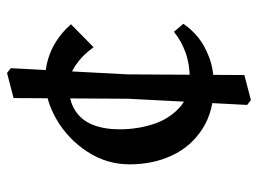

<svg xmlns="http://www.w3.org/2000/svg" viewBox="-116 -516 750 559"><g transform="rotate(-90 259.5 -237.0)"><path d="M60 -235Q60 -302 97 -358.5Q134 -415 191 -448Q248 -481 306 -481Q338 -481 366.5 -472.5Q395 -464 419.5 -448Q444 -432 464 -410L468 -406L401 -340Q400 -342 398 -344Q378 -372 349 -392Q320 -412 289 -412Q245 -412 216.5 -393.5Q188 -375 175 -342Q162 -309 162 -264Q162 -214 176.5 -168Q191 -122 224 -91Q257 -60 309 -60Q352 -60 386 -72.5Q420 -85 443 -104Q445 -105 446 -106L469 -79L468 -77Q453 -55 430 -36Q407 -17 371.5 -3.5Q336 10 289 10Q215 10 163.5 -23Q112 -56 86 -111.5Q60 -167 60 -235ZM233 107 251 -239 253 -573 326 -592 340 -581 322 -242 320 99 247 118Z"/></g></svg>

Font: TMT Limkin
Style: Regular
Weight: 400
Designer: Gabriel Drozdov
Version: Version 1.000;Glyphs 3.1.2 (3151)